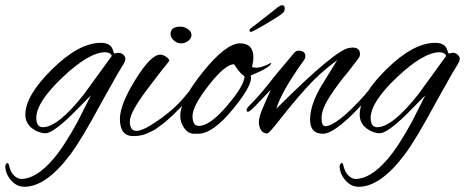

<svg xmlns="http://www.w3.org/2000/svg" viewBox="-104 -510 1780 735"><path d="M334 -305 348 -308Q361 -308 368.5 -300Q376 -292 376 -287.5Q376 -283 375 -277.5Q374 -272 346 -227Q311 -166 288 -124Q207 27 164 83Q72 205 -11 205Q-40 205 -61.5 180.5Q-83 156 -84 126Q-81 114 -75 114Q-72 114 -70 121Q-65 147 -51 161Q-37 175 -23 175Q34 175 99 100Q142 50 194 -46L244 -145L169 -69Q97 0 70.5 0Q44 0 20 -18Q-7 -38 -7 -71Q-7 -144 95.5 -245Q198 -346 282 -346Q316 -346 326 -324Q329 -316 331 -310.5Q333 -305 334 -305ZM35 -59Q35 -23 60 -23Q118 -23 218 -150L324 -296Q318 -310 299 -310Q237 -310 136 -214.5Q35 -119 35 -59Z M549 -380Q549 -408 587 -408Q602 -408 615.5 -398.5Q629 -389 629 -376Q629 -363 616.5 -353.5Q604 -344 589 -344Q574 -344 561.5 -355Q549 -366 549 -380ZM406 11Q355 11 355 -55Q355 -109 414 -204.5Q473 -300 509 -301Q519 -301 531.5 -293Q544 -285 544 -277Q539 -270 532 -261.5Q525 -253 517 -243Q509 -233 495 -214.5Q481 -196 468 -179Q393 -82 393 -45.5Q393 -9 418 -9Q439 -9 475 -32Q559 -84 608 -146Q626 -169 632.5 -169Q639 -169 639 -161Q639 -153 616 -129Q593 -105 579.5 -91Q566 -77 561 -72.5Q556 -68 542.5 -55.5Q529 -43 522 -38Q515 -33 502 -23Q489 -13 479 -8.5Q469 -4 456 2Q435 11 406 11Z M857 -212Q857 -177 790 -95Q711 2 655 2H639Q613 2 598 -25Q586 -44 586 -67Q586 -127 673.5 -235.5Q761 -344 815 -344Q866 -344 866 -290Q866 -276 861 -254Q862 -251 880 -251Q898 -251 935 -270Q934 -253 856 -221Q857 -217 857 -212ZM792 -264Q758 -264 695.5 -184Q633 -104 633 -66Q633 -28 657 -28Q700 -28 766 -106Q832 -184 832 -218Q816 -227 792 -264ZM851 -394Q851 -397 854 -400Q904 -438 959 -482Q970 -490 976 -490Q986 -490 986 -477.5Q986 -465 976 -458Q966 -449 914.5 -418.5Q863 -388 857 -388Q851 -388 851 -394Z M1038 -316Q1065 -316 1065 -295Q1065 -289 1062 -283Q972 -158 954 -94Q1187 -327 1237 -327Q1242 -328 1246 -328Q1274 -328 1274 -303Q1274 -298 1272 -293Q1270 -288 1232 -239Q1188 -187 1157.5 -139Q1127 -91 1127 -59Q1127 -27 1141 -27Q1185 -27 1294 -148Q1296 -150 1301 -157Q1316 -175 1319 -175Q1322 -175 1322 -165Q1322 -155 1308 -139Q1184 2 1132 2Q1083 2 1083 -52Q1083 -106 1123 -176L1187 -280Q1119 -230 1066 -170.5Q1013 -111 969.5 -55Q926 1 919 1Q904 1 895.5 -11.5Q887 -24 887 -42.5Q887 -61 900 -92Q913 -123 933 -167L873 -104Q851 -82 845.5 -82Q840 -82 840 -88.5Q840 -95 848 -103Q885 -140 912 -174Q938 -208 1019 -304Q1028 -316 1038 -316Z M1614 -305 1628 -308Q1641 -308 1648.5 -300Q1656 -292 1656 -287.5Q1656 -283 1655 -277.5Q1654 -272 1626 -227Q1591 -166 1568 -124Q1487 27 1444 83Q1352 205 1269 205Q1240 205 1218.5 180.5Q1197 156 1196 126Q1199 114 1205 114Q1208 114 1210 121Q1215 147 1229 161Q1243 175 1257 175Q1314 175 1379 100Q1422 50 1474 -46L1524 -145L1449 -69Q1377 0 1350.5 0Q1324 0 1300 -18Q1273 -38 1273 -71Q1273 -144 1375.5 -245Q1478 -346 1562 -346Q1596 -346 1606 -324Q1609 -316 1611 -310.5Q1613 -305 1614 -305ZM1315 -59Q1315 -23 1340 -23Q1398 -23 1498 -150L1604 -296Q1598 -310 1579 -310Q1517 -310 1416 -214.5Q1315 -119 1315 -59Z"/></svg>

Font: Alex Brush
Style: Regular
Weight: 400
Designer: Robert E. Leuschke
Foundry: Robert E. Leuschke
Version: Version 1.003